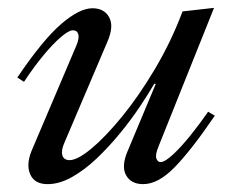

<svg xmlns="http://www.w3.org/2000/svg" viewBox="-20 -460 596 488"><path d="M101 8Q68 8 57 -16.5Q46 -41 60 -76L174 -344Q182 -363 179 -373Q176 -383 165 -383Q155 -383 135 -366Q115 -349 90.5 -319.5Q66 -290 41 -252L24 -263Q89 -359 135.5 -399Q182 -439 215 -439Q245 -439 257.5 -416Q270 -393 253 -354L144 -98Q135 -78 138.5 -65.5Q142 -53 157 -53Q177 -53 212.5 -82.5Q248 -112 290.5 -164Q333 -216 374 -285Q415 -354 444 -431L524 -440L383 -88Q374 -66 377.5 -57Q381 -48 388 -48Q399 -48 420 -67.5Q441 -87 465 -117Q489 -147 509 -176L526 -166Q466 -78 424 -35Q382 8 344 8Q313 8 300.5 -14.5Q288 -37 304 -75L376 -247H372Q357 -221 334.5 -187.5Q312 -154 284 -120Q256 -86 225.5 -57Q195 -28 163 -10Q131 8 101 8Z"/></svg>

Font: Ibarra Real Nova Medium
Style: Italic
Weight: 500
Italic angle: -22°
Designer: Jose Maria Ribagorda & Octavio Pardo
Foundry: Octavio Pardo
Version: Version 2.000